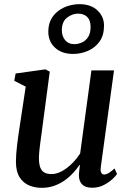

<svg xmlns="http://www.w3.org/2000/svg" viewBox="-20 -892 622 922"><path d="M180 10Q147 10 119 -2Q91 -14 73.8 -41.5Q56.5 -69 56.5 -115.5Q56.5 -132 58 -153.5Q59.5 -175 62.5 -199Q65.5 -223 68.8 -246.5Q72 -270 75.5 -291L103.5 -476L48.5 -504L55 -539L198 -559L219 -548L184.5 -288.5Q182 -267.5 179 -246.2Q176 -225 173.2 -204.5Q170.5 -184 168.8 -165.8Q167 -147.5 167 -133Q167 -103 174 -86.2Q181 -69.5 194.5 -62.8Q208 -56 227 -56Q252 -56 277.8 -70.2Q303.5 -84.5 326.2 -107.2Q349 -130 365 -155.5L419 -554H527.5L464 -90Q461.5 -71.5 466.2 -62.8Q471 -54 480 -54Q489.5 -54 501 -60.5Q512.5 -67 530 -83L542 -56.5Q537 -48 520.2 -32.2Q503.5 -16.5 478.5 -3.5Q453.5 9.5 422.5 9.5Q389.5 9.5 374 -7Q358.5 -23.5 359 -50.5Q359 -53 359.2 -58.5Q359.5 -64 360.5 -71.2Q361.5 -78.5 362.2 -86Q363 -93.5 364 -99.5L362.5 -100.5Q348 -79.5 329.5 -59.8Q311 -40 288.2 -24.2Q265.5 -8.5 238.5 0.8Q211.5 10 180 10ZM331 -633Q276.5 -633 244.2 -663Q212 -693 212 -739.5Q212 -775 225.8 -800Q239.5 -825 261.8 -841Q284 -857 310.2 -864.5Q336.5 -872 361.5 -872Q416.5 -872 448.2 -841.8Q480 -811.5 479.5 -768.5Q479.5 -722.5 458 -692.5Q436.5 -662.5 402.5 -647.8Q368.5 -633 331 -633ZM336.5 -680Q355 -680 373.2 -688Q391.5 -696 403.2 -714.2Q415 -732.5 415 -762.5Q415 -794.5 399 -810.5Q383 -826.5 354.5 -826.5Q327 -826.5 302 -807.2Q277 -788 277 -746Q277 -718.5 292.8 -699.2Q308.5 -680 336.5 -680Z"/></svg>

Font: Merriweather 36pt Medium
Style: Italic
Weight: 500
Italic angle: -7.8°
Version: Version 2.101